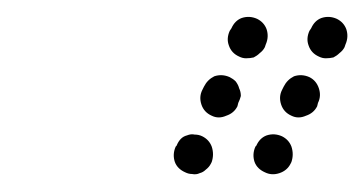

<svg xmlns="http://www.w3.org/2000/svg" viewBox="-20 -583 425 224"><path d="M184 -394Q187 -386 196 -382Q200 -380 204 -380Q209 -379 213 -381Q217 -382 220 -385Q224 -388 226 -392L227 -394Q230 -403 227 -412Q224 -420 216 -424Q212 -426 207 -426Q203 -427 198 -425Q194 -424 191 -421Q188 -418 186 -413L185 -412Q181 -403 184 -394ZM277 -394Q280 -386 289 -382Q297 -378 306 -381Q315 -384 319 -392L320 -394Q323 -403 320 -412Q317 -420 309 -424Q300 -428 291 -425Q283 -422 279 -413L278 -412Q274 -403 277 -394ZM215 -461Q218 -452 227 -448Q235 -444 244 -448Q253 -451 257 -459L258 -463Q260 -467 261 -471Q261 -476 259 -480Q258 -484 255 -488Q252 -491 248 -493Q239 -497 230 -494Q222 -490 218 -482L216 -478Q212 -470 215 -461ZM308 -461Q311 -452 320 -448Q328 -444 337 -448Q346 -451 350 -459L351 -463Q355 -471 352 -480Q349 -489 341 -493Q332 -497 323 -494Q315 -490 311 -482L309 -478Q305 -470 308 -461ZM247 -530Q250 -521 259 -517Q263 -515 267 -515Q272 -515 276 -516Q280 -518 283 -521Q287 -524 289 -528L290 -531Q294 -540 291 -549Q288 -557 280 -561Q271 -565 262 -562Q254 -559 250 -550L248 -547Q244 -538 247 -530ZM340 -530Q343 -521 352 -517Q356 -515 360 -515Q365 -515 369 -516Q373 -518 376 -521Q380 -524 382 -528L383 -531Q387 -540 384 -549Q381 -557 373 -561Q364 -565 355 -562Q347 -559 343 -550L341 -547Q337 -538 340 -530Z"/></svg>

Font: FRB American Cursive Dotted Extrabold
Style: Bold Italic
Weight: 800
Italic angle: -25°
Version: Version 2.0;Modular Font Editor K font №1